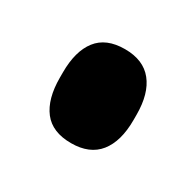

<svg xmlns="http://www.w3.org/2000/svg" viewBox="-54 -201 276 270"><g transform="rotate(30 84.0 -66.0)"><path d="M84 10.5Q53.5 10.5 39 -8.2Q24.5 -27 24.5 -61.5V-70Q24.5 -104.5 39 -123.2Q53.5 -142 84 -142Q114 -142 129 -123.2Q144 -104.5 144 -70V-61.5Q144 -27 129 -8.2Q114 10.5 84 10.5Z"/></g></svg>

Font: Anek Tamil Condensed SemiBold
Style: Regular
Weight: 600
Width: 3
Designer: Aadarsh Rajan (Tamil), Yesha Goshar (Latin)
Foundry: Ek Type
Version: Version 1.003